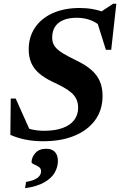

<svg xmlns="http://www.w3.org/2000/svg" viewBox="-20 -730 632 1010"><path d="M520.5 -581.5Q493.5 -609 459.5 -622.8Q425.5 -636.5 383 -636.5Q341.5 -636.5 312.8 -624.2Q284 -612 269.2 -588.8Q254.5 -565.5 254.5 -532Q254.5 -505 268.2 -486Q282 -467 311 -449.5Q340 -432 385.5 -410Q431 -388 460.5 -362.2Q490 -336.5 504.8 -303.2Q519.5 -270 519.5 -225Q519.5 -152 480.8 -98.5Q442 -45 372 -16Q302 13 207.5 13Q157 13 114.5 4.5Q72 -4 34.5 -20.5L36.5 -211.5H62.5L148 -21L83 -71Q116 -56.5 146.8 -49.2Q177.5 -42 211 -42Q270 -42 310 -56.8Q350 -71.5 370.5 -98.8Q391 -126 391 -163Q391 -189 381.8 -208.2Q372.5 -227.5 355 -242.8Q337.5 -258 312.2 -271.8Q287 -285.5 255 -300.5Q212 -321 184.5 -345.2Q157 -369.5 144 -400.2Q131 -431 131 -470Q131 -536 164.5 -585.2Q198 -634.5 258.5 -661.2Q319 -688 399.5 -688Q435.5 -688 468.5 -682Q501.5 -676 535 -663L506.5 -665L575.5 -710.5H592L565 -468H537L481.5 -644.5ZM146 123.5Q146 97.5 165.8 75Q185.5 52.5 224 52.5Q252.5 52.5 268.5 69Q284.5 85.5 284.5 117Q284.5 148.5 267.8 178Q251 207.5 213 229.2Q175 251 112 260L117 227Q148.5 221.5 165.5 212.5Q182.5 203.5 189.2 193Q196 182.5 196 171Q196 155.5 183.5 147.5Q171 139.5 158.5 134.2Q146 129 146 123.5Z"/></svg>

Font: Newsreader 24pt
Style: Bold Italic
Weight: 700
Italic angle: -17°
Designer: Hugues Gentile
Foundry: Production Type
Version: Version 1.003